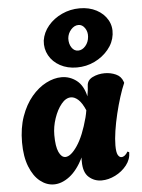

<svg xmlns="http://www.w3.org/2000/svg" viewBox="-57 -870 678 919"><g transform="rotate(-5 282.0 -410.0)"><path d="M394 5Q359 5 333 -18Q307 -41 307 -93Q307 -98 307 -103Q307 -108 308 -113Q278 -53 240.5 -24.5Q203 4 165 4Q130 4 99 -20.5Q68 -45 49 -93Q30 -141 30 -209Q30 -279 49.5 -334Q69 -389 101 -427Q133 -465 171 -484.5Q209 -504 245 -504Q285 -504 317 -479.5Q349 -455 361 -402Q364 -419 365.5 -433Q367 -447 367 -452Q368 -479 394.5 -492Q421 -505 453 -505Q481 -505 506 -494Q531 -483 540 -457L542 -451Q530 -424 518 -386Q506 -348 496 -306.5Q486 -265 480 -225.5Q474 -186 474 -156Q474 -123 481 -110.5Q488 -98 498 -98Q515 -98 529 -122L537 -118Q537 -84 515 -56Q493 -28 460 -11.5Q427 5 394 5ZM231 -122Q257 -122 288.5 -168.5Q320 -215 343 -302Q345 -311 347 -319.5Q349 -328 350 -336Q334 -373 316.5 -388.5Q299 -404 282 -404Q257 -404 235.5 -377.5Q214 -351 200.5 -311Q187 -271 187 -231Q187 -176 199.5 -149Q212 -122 231 -122ZM323 -544Q278 -544 243 -563Q208 -582 190 -614.5Q172 -647 176 -686Q182 -725 208.5 -756.5Q235 -788 275 -806.5Q315 -825 360 -825Q406 -825 441 -806.5Q476 -788 494 -756.5Q512 -725 507 -686Q502 -647 475 -614.5Q448 -582 408.5 -563Q369 -544 323 -544ZM336 -624Q356 -624 371.5 -642Q387 -660 389 -686Q391 -710 378.5 -728Q366 -746 348 -746Q328 -746 312 -728Q296 -710 294 -686Q293 -660 305 -642Q317 -624 336 -624Z"/></g></svg>

Font: Agbalumo
Style: Regular
Weight: 400
Designer: Raphael Alegbeleye
Foundry: Sorkin Type Co.
Version: Version 1.000; ttfautohint (v1.8.4)